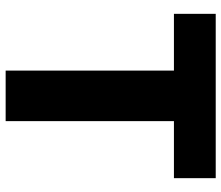

<svg xmlns="http://www.w3.org/2000/svg" viewBox="-72 -712 784 680"><g transform="rotate(90 320.0 -372.0)"><path d="M29 -744H611V-596H409V0H230V-596H29Z"/></g></svg>

Font: Kinto Sans Black
Style: Regular
Weight: 900
Designer: Authors: Ryoko NISHIZUKA  (kana & ideographs); Paul D. Hunt (Latin, Greek & Cyrillic); Wenlong ZHANG  (bopomofo); Sandol
Foundry: Adobe Systems Incorporated, ookami Inc.
Version: Version 0.001